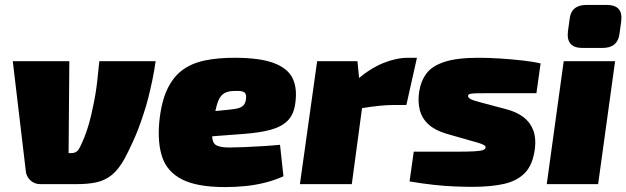

<svg xmlns="http://www.w3.org/2000/svg" viewBox="-20 -749 2548 781"><path d="M613 -500Q608 -463 600 -424.5Q592 -386 583 -350.5Q574 -315 564 -286Q543 -221 521 -173.5Q499 -126 487 -104Q462 -59 434.5 -37Q407 -15 373 -7.5Q339 0 292 0H144Q120 0 103.5 -15.5Q87 -31 85 -53L32 -500H262L259 -126H268Q289 -126 298 -138.5Q307 -151 323 -190Q334 -218 342.5 -248Q351 -278 359 -318Q370 -369 375.5 -419Q381 -469 384 -500Z M933 -514Q1037 -514 1094 -492.5Q1151 -471 1170.5 -430Q1190 -389 1181 -328Q1175 -283 1150 -258Q1125 -233 1080.5 -221Q1036 -209 968 -204L702 -184L715 -283L913 -303Q934 -305 948 -308.5Q962 -312 970.5 -321Q979 -330 981 -349Q982 -360 979 -367Q976 -374 966 -377Q956 -380 935 -379Q914 -379 900 -373.5Q886 -368 877 -355.5Q868 -343 861.5 -320Q855 -297 849 -261Q841 -212 843.5 -188Q846 -164 863 -156.5Q880 -149 914 -149Q935 -149 971.5 -150.5Q1008 -152 1048.5 -154.5Q1089 -157 1119 -160L1133 -32Q1098 -16 1058 -6Q1018 4 977 8Q936 12 896 12Q782 12 721 -19Q660 -50 640 -109.5Q620 -169 628 -254Q636 -334 660 -385Q684 -436 722 -464Q760 -492 813 -503Q866 -514 933 -514Z M1434 -500 1444 -398 1463 -386 1411 0H1200L1270 -500ZM1676 -514 1633 -322H1586Q1559 -322 1526 -319Q1493 -316 1439 -307L1431 -424Q1486 -471 1539 -492.5Q1592 -514 1640 -514Z M1927 -514Q1967 -514 2014 -511Q2061 -508 2105.5 -503Q2150 -498 2179 -491L2162 -370Q2113 -370 2064 -370Q2015 -370 1971 -370Q1936 -370 1917.5 -369.5Q1899 -369 1892 -367Q1885 -365 1884 -360Q1883 -353 1892.5 -347Q1902 -341 1933 -333L2042 -304Q2083 -293 2110 -272Q2137 -251 2149 -219.5Q2161 -188 2156 -146Q2148 -80 2116 -46.5Q2084 -13 2030.5 -1Q1977 11 1902 11Q1871 11 1831.5 9.5Q1792 8 1745.5 3Q1699 -2 1646 -11L1663 -132Q1676 -132 1704 -132Q1732 -132 1766 -132Q1800 -132 1831 -132Q1883 -132 1909 -133.5Q1935 -135 1944.5 -138.5Q1954 -142 1955 -148Q1956 -153 1952 -156.5Q1948 -160 1936 -164.5Q1924 -169 1901 -175L1796 -205Q1749 -219 1722.5 -243.5Q1696 -268 1687.5 -302Q1679 -336 1685 -376Q1692 -420 1715 -450.5Q1738 -481 1788.5 -497.5Q1839 -514 1927 -514Z M2482 -500 2413 0H2204L2273 -500ZM2447 -729Q2481 -729 2496 -713Q2511 -697 2507 -663L2500 -612Q2493 -554 2431 -554H2349Q2283 -554 2290 -620L2297 -671Q2303 -729 2366 -729Z"/></svg>

Font: Exo 2 Black
Style: Italic
Weight: 900
Italic angle: -8°
Designer: Natanael Gama
Foundry: Natanael Gama
Version: Version 2.010